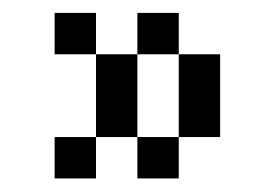

<svg xmlns="http://www.w3.org/2000/svg" viewBox="-20 -332 415 290"><path d="M62.5 -312.5V-250H125V-312.5ZM125 -250V-125H187.5V-250ZM187.5 -250H250V-312.5H187.5ZM250 -250V-125H312.5V-250ZM250 -125H187.5V-62.5H250ZM125 -125H62.5V-62.5H125Z"/></svg>

Font: Medodica
Style: Regular
Weight: 400
Version: Version 001.000